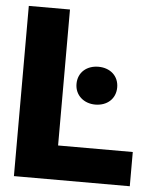

<svg xmlns="http://www.w3.org/2000/svg" viewBox="-52 -755 652 799"><g transform="rotate(5 274.5 -355.5)"><path d="M36 0H520V-143H208V-711H36ZM262 -405C262 -358 299 -326 347 -326C396 -326 432 -357 432 -405C432 -453 396 -484 347 -484C299 -484 262 -454 262 -405Z"/></g></svg>

Font: Asimov Pro
Style: Ult
Weight: 900
Designer: Google
Version: Version 2.000980; 2014